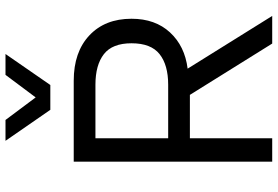

<svg xmlns="http://www.w3.org/2000/svg" viewBox="-172 -814 986 681"><g transform="rotate(-90 320.5 -473.0)"><path d="M470 -946 360 -787H272L162 -946H236L316 -839L396 -946ZM605 0H507L325 -292H171V0H88V-704H375Q477 -704 536 -648.5Q595 -593 595 -499Q595 -415 546.5 -362.5Q498 -310 418 -300ZM171 -627V-369H361Q431 -369 469.5 -399.5Q508 -430 508 -499Q508 -567 469.5 -597Q431 -627 361 -627Z"/></g></svg>

Font: CBA Beacon Sans
Style: Regular
Weight: 400
Designer: Wei Huang
Foundry: Wei Huang
Version: Version 1.002